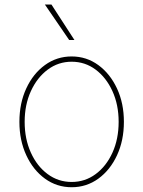

<svg xmlns="http://www.w3.org/2000/svg" viewBox="-20 -798 620 830"><path d="M289.8 11.4Q225.5 11.4 174.4 -25.7Q123.2 -62.9 93.6 -127Q63.9 -191.1 63.9 -271.3Q63.9 -351.9 93.6 -415.8Q123.2 -479.8 174.4 -516.9Q225.5 -554 289.8 -554Q354 -554 405 -516.7Q456 -479.4 485.8 -415.5Q515.6 -351.6 515.6 -271.3Q515.6 -191.1 486 -127Q456.3 -62.9 405.2 -25.7Q354 11.4 289.8 11.4ZM289.8 -11.4Q347.7 -11.4 393.6 -45.5Q439.6 -79.5 466.3 -138.5Q492.9 -197.4 492.9 -271.3Q492.9 -345.2 466.1 -403.9Q439.3 -462.7 393.5 -497Q347.7 -531.2 289.8 -531.2Q232.2 -531.2 186.3 -497Q140.3 -462.7 113.5 -403.9Q86.6 -345.2 86.6 -271.3Q86.6 -197.4 113.3 -138.5Q139.9 -79.5 185.9 -45.5Q231.9 -11.4 289.8 -11.4ZM279.1 -625 174 -778.4H202.4L301.8 -625Z"/></svg>

Font: Inter Thin BETA
Style: Regular
Weight: 100
Designer: Rasmus Andersson
Foundry: rsms
Version: Version 3.011;git-f93a4a705